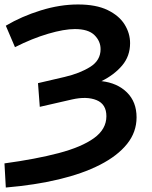

<svg xmlns="http://www.w3.org/2000/svg" viewBox="-34 -730 679 859"><path d="M-8 109 -14 1Q126 -18 228.5 -45Q331 -72 386.5 -112Q442 -152 442 -210Q442 -264 398 -282Q354 -300 288 -285L144 -252L136 -358L256 -386Q324 -402 370 -431Q416 -460 416 -510Q416 -546 388.5 -573Q361 -600 301 -600Q253 -600 181.5 -579Q110 -558 33 -519L-8 -615Q63 -657 148.5 -683.5Q234 -710 315 -710Q396 -710 447.5 -685Q499 -660 523.5 -620.5Q548 -581 548 -537Q548 -479 512.5 -437Q477 -395 420 -367Q491 -359 534 -316.5Q577 -274 577 -205Q577 -139 534.5 -86Q492 -33 414 7Q336 47 229 72.5Q122 98 -8 109Z"/></svg>

Font: Montserrat SemiBold
Style: Regular
Weight: 600
Designer: Julieta Ulanovsky
Foundry: Julieta Ulanovsky
Version: Version 9.000; ttfautohint (v1.8.4.7-5d5b)